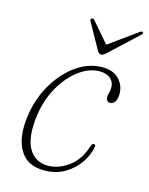

<svg xmlns="http://www.w3.org/2000/svg" viewBox="-100 -689 592 761"><g transform="rotate(15 196.5 -308.0)"><path d="M267 -428.5Q224.5 -428.5 183.2 -398.2Q142 -368 111.5 -315.2Q81 -262.5 71.5 -194.5Q59.5 -105 85.2 -59.5Q111 -14 164 -14Q206.5 -14 247.8 -43.2Q289 -72.5 308 -132.5Q311.5 -144 319 -144Q327.5 -144 324.5 -131.5Q319 -99.5 297 -67.2Q275 -35 238.8 -13.5Q202.5 8 154.5 8Q82.5 8 52.5 -47Q22.5 -102 38.5 -197Q50.5 -265.5 85.2 -322.2Q120 -379 169.2 -413Q218.5 -447 273.5 -447Q318 -447 341.8 -422.2Q365.5 -397.5 365.5 -362.5Q365.5 -341 358 -329.8Q350.5 -318.5 339 -318.5Q321.5 -318.5 321.5 -338Q321.5 -346.5 324.5 -357Q327.5 -367.5 327.5 -378Q327.5 -400.5 311.5 -414.5Q295.5 -428.5 267 -428.5ZM274.5 -505.5Q262.5 -494 254.5 -494Q245.5 -494 238.5 -505.5L179.5 -611.5Q175 -618.5 182 -622.5Q187 -626 192.5 -620L264 -537L378 -619.5Q387.5 -626.5 391.5 -622.5Q396 -618.5 388.5 -611.5Z"/></g></svg>

Font: Fraunces 72pt S050 Thin
Style: Italic
Weight: 100
Italic angle: -16°
Version: Version 1.000; ttfautohint (v1.8.3)